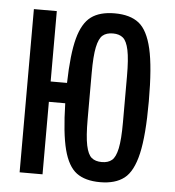

<svg xmlns="http://www.w3.org/2000/svg" viewBox="-52 -758 744 818"><g transform="rotate(5 320.0 -349.0)"><path d="M229 -310H159V0H61V-698H159V-397H229Q232 -521 250 -588Q268 -655 305 -682.5Q342 -710 406 -710Q472 -710 509.5 -680.5Q547 -651 565 -573.5Q583 -496 583 -349Q583 -203 565 -125Q547 -47 509 -17.5Q471 12 406 12Q342 12 305 -15.5Q268 -43 250 -112.5Q232 -182 229 -310ZM406 -74Q433 -74 449 -87.5Q465 -101 473 -139Q481 -177 481 -250V-448Q481 -521 473 -559Q465 -597 449 -610.5Q433 -624 406 -624Q378 -624 362 -610.5Q346 -597 338 -559Q330 -521 330 -448V-250Q330 -177 338 -139Q346 -101 362 -87.5Q378 -74 406 -74Z"/></g></svg>

Font: Writer Medium
Style: Regular
Weight: 500
Monospace: yes
Designer: Mike Abbink, Paul van der Laan, Pieter van Rosmalen
Foundry: Bold Monday
Version: Version 2.001 2020